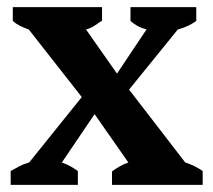

<svg xmlns="http://www.w3.org/2000/svg" viewBox="-20 -520 600 540"><path d="M10 0ZM343 -268 501 -63Q527 -55 550 -39V0H295V-38Q306 -46 317.5 -52.5Q329 -59 341 -63L246 -199L154 -63Q168 -58 178.5 -52Q189 -46 199 -39V0H10V-39Q24 -47 35.5 -53Q47 -59 62 -63L210 -247L61 -437Q47 -442 36 -447.5Q25 -453 16 -461V-500H267V-462Q255 -454 245.5 -447.5Q236 -441 222 -437L309 -313L392 -437Q375 -442 365 -448Q355 -454 347 -461V-500H532V-461Q522 -454 510 -448Q498 -442 480 -437Z"/></svg>

Font: PT Serif
Style: Bold
Weight: 700
Designer: A.Korolkova, O.Umpeleva, V.Yefimov
Foundry: ParaType Ltd
Version: Version 1.000W OFL; ttfautohint (v1.6)